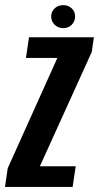

<svg xmlns="http://www.w3.org/2000/svg" viewBox="-46 -738 391 758"><path d="M-26.3 0 -15.5 -73.8 180.5 -509.3H56.5L68.4 -591H324.7L316.3 -532.9L111.5 -81.7H252.9L240.7 0ZM203.7 -627Q183.4 -627 169.7 -640.3Q156.1 -653.6 156.1 -672.9Q156.1 -692.1 169.7 -704.9Q183.4 -717.7 203.7 -717.7Q223.9 -717.7 237.2 -704.9Q250.5 -692.1 250.5 -672.9Q250.5 -653.6 237.2 -640.3Q223.9 -627 203.7 -627Z"/></svg>

Font: Alumni Sans Thin
Style: Italic
Weight: 100
Italic angle: -8°
Designer: Robert E. Leuschke
Foundry: Robert E. Leuschke
Version: Version 1.016